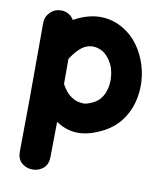

<svg xmlns="http://www.w3.org/2000/svg" viewBox="-82 -597 738 864"><g transform="rotate(10 287.0 -165.5)"><path d="M195 132Q196 45 197 -31Q224 -13 252 -5Q320 15 406 -28Q456 -53 486.5 -92.5Q517 -132 529.5 -179.5Q542 -227 539 -276Q536 -325 519 -369Q479 -471 393 -511Q295 -555 187 -495Q166 -528 128 -528Q99 -528 78.5 -507.5Q58 -487 58 -458Q58 -43 55 130Q55 164 75.5 181.5Q96 199 123.5 199.5Q151 200 172.5 183Q194 166 195 132ZM292 -134Q268 -134 243 -150.5Q218 -167 198 -204V-319Q234 -374 267 -387Q300 -400 335 -384Q369 -368 391 -319Q409 -264 396 -215.5Q383 -167 344 -147Q307 -129 292 -134Z"/></g></svg>

Font: Balsamiq Sans
Style: Bold
Weight: 700
Designer: Michael Angeles
Foundry: Balsamiq SRL
Version: Version 1.020; ttfautohint (v1.8.4.7-5d5b);gftools[0.9.26]